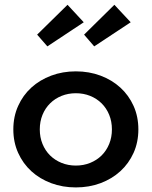

<svg xmlns="http://www.w3.org/2000/svg" viewBox="-20 -784 646 818"><path d="M36.8 -232.7Q36.8 -287.3 57.3 -332.7Q77.7 -378.2 113.6 -410.9Q149.5 -443.6 198.2 -461.8Q246.8 -480 303.2 -480Q359.5 -480 408.2 -461.8Q456.8 -443.6 492.7 -410.9Q528.6 -378.2 549.1 -332.7Q569.5 -287.3 569.5 -232.7Q569.5 -178.2 549.1 -132.7Q528.6 -87.3 492.7 -54.5Q456.8 -21.8 408.2 -3.6Q359.5 14.5 303.2 14.5Q246.8 14.5 198.2 -3.6Q149.5 -21.8 113.6 -54.5Q77.7 -87.3 57.3 -132.7Q36.8 -178.2 36.8 -232.7ZM149.5 -232.7Q149.5 -199.1 161.1 -170.7Q172.7 -142.3 193.4 -121.8Q214.1 -101.4 242.3 -90Q270.5 -78.6 303.2 -78.6Q335.9 -78.6 364.1 -90Q392.3 -101.4 413 -121.8Q433.6 -142.3 445.2 -170.7Q456.8 -199.1 456.8 -232.7Q456.8 -266.4 445.2 -294.8Q433.6 -323.2 413 -343.6Q392.3 -364.1 364.1 -375.5Q335.9 -386.8 303.2 -386.8Q270.5 -386.8 242.3 -375.5Q214.1 -364.1 193.4 -343.6Q172.7 -323.2 161.1 -294.8Q149.5 -266.4 149.5 -232.7ZM381.4 -586.4 338.2 -636.4 467.3 -763.6 536.8 -689.1ZM181.8 -586.4 138.2 -636.4 267.7 -763.6 336.8 -689.1Z"/></svg>

Font: Spartan MB SemBd
Style: Regular
Weight: 600
Designer: Matt Bailey, Mirko Velimirovic
Foundry: Matt Bailey
Version: Version 1.005